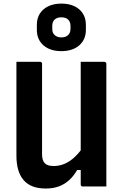

<svg xmlns="http://www.w3.org/2000/svg" viewBox="-20 -1047 690 1078"><path d="M577.1 0Q554.9 0 533 0Q511.1 0 488.8 0Q466.5 0 444.2 0Q442.2 0 440.2 -0.5Q438.2 -1 437.2 -2Q436.2 -3 435.2 -4.1Q434.2 -5.1 433.7 -7.1Q433.2 -9 433.2 -11Q433.2 -97 433.2 -183Q433.2 -269 433.2 -355.5Q433.2 -442 433.2 -528Q433.2 -614 433.2 -700Q455.5 -700 477.4 -700Q499.3 -700 521.6 -700Q543.9 -700 566.1 -700Q569.1 -700 571.6 -698.5Q574.1 -697 575.6 -694.5Q577.1 -692 577.1 -689Q577.1 -616.9 577.1 -544.1Q577.1 -471.4 577.1 -398.8Q577.1 -326.1 577.1 -253.5Q577.1 -180.8 577.1 -108.5Q577.1 -79.3 577.1 -51.7Q577.1 -24.1 577.1 0ZM237.3 11.5Q194 11.5 163 -0.7Q131.9 -12.8 111.9 -36.5Q91.9 -60.1 82.1 -94.2Q72.2 -128.3 72.2 -173Q72.2 -238.5 72.2 -308.7Q72.2 -378.8 72.2 -452.7Q72.2 -526.6 72.2 -600.1Q72.2 -625.1 72.2 -650.1Q72.2 -675 72.2 -700Q106.1 -700 139.1 -700Q172.1 -700 205.1 -700Q209 -700 211 -698.5Q213.1 -697 214.6 -694.9Q216.1 -692.9 216.1 -689Q216.1 -605.4 216.1 -518.3Q216.1 -431.1 216.1 -345.5Q216.1 -259.8 216.1 -181.8Q216.1 -146.4 231.2 -130.7Q246.3 -114.9 281.1 -114.9Q313.6 -114.9 343.1 -127.5Q372.6 -140 400.5 -166.4Q428.5 -192.7 455 -233.7V-92.5H413.2Q393.8 -58.9 368.5 -35.7Q343.2 -12.6 310.5 -0.5Q277.7 11.5 237.3 11.5ZM324.5 -1026.8Q367.2 -1026.8 397.8 -1012.2Q428.3 -997.6 445.3 -970.9Q462.2 -944.3 462.2 -907.6V-879.1Q462.2 -825 424.9 -792.4Q387.7 -759.9 324.6 -759.9Q261.5 -759.9 224.2 -792.4Q186.9 -825 186.9 -879.1V-907.6Q186.9 -944.3 203.9 -970.9Q220.8 -997.6 251.9 -1012.2Q283 -1026.8 324.5 -1026.8ZM324.1 -949.8Q300.5 -949.8 287 -937.4Q273.4 -924.9 273.4 -901.5V-884.3Q273.4 -873.9 276.6 -865.3Q279.8 -856.6 286.8 -850.3Q292.9 -844.1 302.5 -840.6Q312.1 -837 324.2 -837Q348.4 -837 362.1 -849.9Q375.8 -862.8 375.8 -884.3V-901.5Q375.8 -912.4 372.7 -921.1Q369.6 -929.7 363.5 -936.1Q357.2 -943 347.3 -946.4Q337.5 -949.8 324.1 -949.8Z"/></svg>

Font: Recursive Sans Linear Light
Style: Regular
Weight: 300
Version: Version 1.085